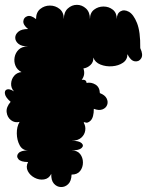

<svg xmlns="http://www.w3.org/2000/svg" viewBox="-31 -749 650 794"><path d="M549 -550Q562 -523 553 -508Q544 -493 526.5 -495.5Q509 -498 496 -525Q496 -502 477.5 -489.5Q459 -477 433 -475Q407 -473 384.5 -482Q362 -491 355 -511Q356 -492 343 -480Q330 -468 314 -466Q323 -440 307 -419Q326 -421 327 -406Q346 -410 363.5 -399.5Q381 -389 382 -364Q403 -356 410 -342Q417 -328 412 -315Q407 -302 392.5 -296.5Q378 -291 357 -299Q357 -264 344 -250.5Q331 -237 318 -244Q317 -243 315 -242Q324 -227 321.5 -209.5Q319 -192 305 -179.5Q291 -167 265 -167Q296 -167 306.5 -157Q317 -147 306.5 -137Q296 -127 265 -127Q289 -127 300.5 -112Q312 -97 312 -77Q312 -57 300.5 -42Q289 -27 265 -27Q264 0 251 12.5Q238 25 221 24.5Q204 24 192 10.5Q180 -3 181 -30Q171 -10 151 -7Q131 -4 112 -14Q93 -24 84 -41.5Q75 -59 85 -79Q55 -79 45 -91Q35 -103 45 -115Q55 -127 85 -127Q62 -127 50.5 -148Q39 -169 38.5 -197Q38 -225 50 -245Q30 -240 14.5 -252Q-1 -264 -3.5 -285Q-6 -306 13 -328Q-8 -346 -10.5 -360.5Q-13 -375 -2.5 -379Q8 -383 27 -371Q14 -385 15 -403.5Q16 -422 27.5 -435.5Q39 -449 58 -451Q40 -460 33 -477Q26 -494 29.5 -512.5Q33 -531 46.5 -544Q60 -557 85 -557Q58 -557 45 -568Q32 -579 32 -593Q32 -607 45 -618Q58 -629 85 -629Q64 -646 65.5 -661.5Q67 -677 82 -682Q97 -687 118 -670Q118 -698 135.5 -712Q153 -726 175.5 -726Q198 -726 215.5 -712Q233 -698 233 -670Q233 -699 249.5 -714Q266 -729 287 -729Q308 -729 324.5 -714Q341 -699 341 -670Q341 -696 358 -709Q375 -722 397 -722Q419 -722 435.5 -709Q452 -696 452 -670Q452 -693 467 -702Q482 -711 501.5 -700.5Q521 -690 535.5 -654Q550 -618 549 -550Z"/></svg>

Font: Rubik Bubbles
Style: Regular
Weight: 400
Designer: Hubert and Fischer, NaN
Foundry: Hubert and Fischer, NaN
Version: Version 2.200